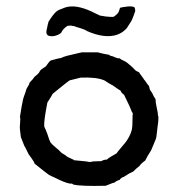

<svg xmlns="http://www.w3.org/2000/svg" viewBox="-20 -608 563 616"><path d="M362 -573 365 -583Q371 -585 388.5 -587Q406 -589 412 -584Q413 -582 414 -573Q414 -572 409 -558.5Q404 -545 401 -540Q399 -537 395 -530.5Q391 -524 388 -519.5Q385 -515 381 -512Q371 -502 354 -496Q315 -484 260 -508Q251 -514 236.5 -518Q222 -522 216 -525Q216 -524 213.5 -524.5Q211 -525 208 -526H206Q203 -525 200.5 -525.5Q198 -526 195 -524Q182 -515 178 -506Q177 -501 164 -495.5Q151 -490 139 -492.5Q127 -495 129 -509Q135 -538 136 -539Q152 -564 161 -571Q166 -576 189 -584Q222 -595 274 -571Q281 -567 287 -564.5Q293 -562 301 -558L320 -555Q322 -555 332.5 -554Q343 -553 346 -555Q360 -565 362 -573ZM242 -440H294Q307 -436 331 -432Q332 -429 338.5 -428Q345 -427 346 -425Q348 -425 353.5 -422.5Q359 -420 364 -421Q366 -418 383 -410Q387 -408 393.5 -402Q400 -396 403 -394Q405 -392 409 -388Q413 -384 416 -381Q417 -380 421 -378.5Q425 -377 427 -375Q429 -371 434.5 -364Q440 -357 442 -353Q445 -350 450 -342.5Q455 -335 458 -332L461 -320Q462 -318 464.5 -315Q467 -312 468 -310Q473 -298 479 -290Q479 -279 483 -262Q487 -245 487 -236Q488 -237 488 -235Q489 -221 485 -197Q484 -192 483 -179.5Q482 -167 480 -162L465 -126Q451 -104 446 -93Q433 -84 427 -75Q415 -66 408 -58Q394 -52 378 -41Q368 -38 364 -31Q351 -27 349 -23Q346 -23 319 -12Q239 -10 215 -16L211 -19H204Q187 -22 156 -38Q142 -44 137 -47Q132 -50 91 -83Q89 -90 81 -100.5Q73 -111 72 -113L61 -135Q61 -136 60 -137Q59 -138 58 -140L47 -168L44 -192Q43 -200 44.5 -214Q46 -228 44 -233Q45 -238 47.5 -254.5Q50 -271 52 -279Q53 -286 55 -293Q57 -300 60 -307.5Q63 -315 64 -320Q65 -324 69.5 -330.5Q74 -337 75 -343Q87 -355 91 -362Q105 -372 108 -380Q110 -384 118 -389Q126 -394 127 -395Q129 -397 134 -404.5Q139 -412 143 -414Q171 -422 176 -422Q184 -426 195 -429Q206 -432 220.5 -435Q235 -438 242 -440ZM239 -359 203 -350Q192 -342 173 -326.5Q154 -311 149 -307Q147 -302 132 -279Q120 -218 122 -202Q126 -194 132 -178Q139 -156 141 -153Q146 -145 158.5 -135Q171 -125 174 -121Q177 -117 184 -113.5Q191 -110 193 -107Q197 -104 215 -96Q217 -96 217 -94Q226 -93 243 -91.5Q260 -90 269 -88Q276 -91 305 -91Q313 -96 323 -96Q330 -103 354 -116Q358 -122 367.5 -133Q377 -144 382.5 -151Q388 -158 394 -169Q400 -180 403 -192Q405 -201 405 -219Q405 -237 406 -244Q406 -246 405 -246L404 -248Q404 -249 403 -249Q397 -266 378 -304Q370 -309 367 -317Q358 -322 342 -334Q337 -336 327.5 -342Q318 -348 315 -350Q290 -361 239 -359Z"/></svg>

Font: FuturaRenner
Style: Regular
Weight: 400
Designer: Bastien Sozeau
Foundry: NBR — Bastien Sozeau
Version: Version 2.001;PS 002.001;hotconv 1.0.88;makeotf.lib2.5.64775